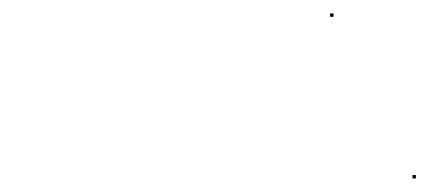

<svg xmlns="http://www.w3.org/2000/svg" viewBox="-20 -525 633 283"><path d="M466.6 -500.2H471.6V-505.2H466.6ZM588 -262H593V-267H588Z"/></svg>

Font: FRB American Cursive Just Endings
Style: Italic
Weight: 400
Italic angle: -25°
Version: Version 2.0;Modular Font Editor K font №1